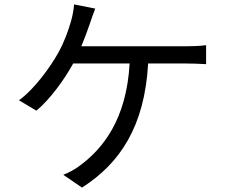

<svg xmlns="http://www.w3.org/2000/svg" viewBox="-20 -812 1040 871"><path d="M349 -602C364 -638 377 -674 387 -703C394 -724 403 -750 412 -773L316 -792C314 -763 308 -736 301 -712C290 -674 272 -622 244 -572C210 -511 138 -409 66 -357L145 -310C204 -358 271 -449 312 -524H568C554 -270 446 -139 348 -65C326 -47 295 -30 267 -19L352 39C524 -71 636 -238 652 -524H821C844 -524 883 -523 915 -521V-607C886 -603 846 -602 821 -602Z"/></svg>

Font: Noto Sans Mono CJK SC Regular
Style: Regular
Weight: 400
Designer: Ryoko NISHIZUKA (kana & ideographs); Paul D. Hunt (Latin, Greek & Cyrillic); Wenlong ZHANG (bopomofo); Sandoll Communica
Foundry: Adobe Systems Incorporated
Version: Version 1.005;PS 1.005;hotconv 1.0.96;makeotf.lib2.5.65012